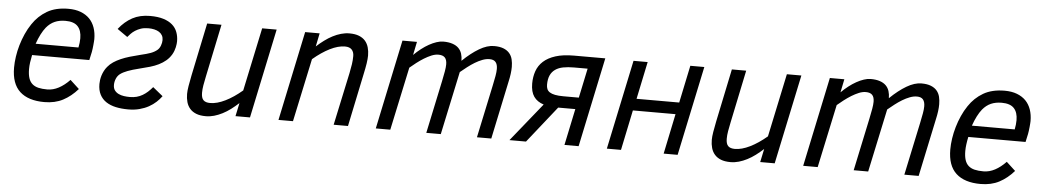

<svg xmlns="http://www.w3.org/2000/svg" viewBox="-34 -804 5945 1095"><g transform="rotate(5 2938.5 -256.0)"><path d="M139.2 -246.1Q134.3 -223.1 131.6 -203.1Q128.9 -183.1 128.9 -165Q128.9 -134.3 135.5 -113.8Q142.1 -93.3 156 -80.8Q169.9 -68.4 191.2 -63.2Q212.4 -58.1 242.2 -58.1Q275.4 -58.1 307.6 -75.2Q339.8 -92.3 370.1 -124L421.9 -76.2Q383.8 -32.7 338.1 -8.8Q292.5 15.1 231.9 15.1Q139.6 15.1 91.3 -29.3Q43 -73.7 43 -166Q43 -195.8 47.9 -229Q52.7 -262.2 62.5 -295.7Q72.3 -329.1 86.4 -360.8Q100.6 -392.6 119.1 -419.9Q151.9 -469.2 201.2 -498Q250.5 -526.9 323.2 -526.9Q363.3 -526.9 393.6 -515.4Q423.8 -503.9 444.1 -483.2Q464.4 -462.4 474.6 -432.9Q484.9 -403.3 484.9 -367.2Q484.9 -362.3 484.1 -353Q483.4 -343.8 482.4 -333Q481.4 -322.3 480 -311.5Q478.5 -300.8 477.1 -293L466.8 -246.1ZM398.9 -312Q404.8 -340.3 404.8 -365.2Q404.8 -409.7 382.8 -433.3Q360.8 -457 312 -457Q277.3 -457 250.7 -445.3Q224.1 -433.6 203.1 -408.2Q175.3 -373.5 153.8 -312Z M536.1 -115.2Q536.1 -125.5 537.8 -138.2Q539.6 -150.9 543.7 -164.3Q547.9 -177.7 554.7 -190.9Q561.5 -204.1 571.3 -215.8Q585 -232.4 603.3 -244.6Q621.6 -256.8 644.5 -266.8Q667.5 -276.9 694.8 -284.9Q722.2 -293 753.9 -300.8Q790 -309.1 812 -317.1Q834 -325.2 849.1 -337.9Q860.4 -347.2 866.7 -363.8Q873 -380.4 873 -396Q873 -411.1 866.5 -422.6Q859.9 -434.1 848.4 -441.4Q836.9 -448.7 821 -452.4Q805.2 -456.1 787.1 -456.1Q762.7 -456.1 744.4 -450Q726.1 -443.8 712.2 -434.8Q698.2 -425.8 688.2 -415.3Q678.2 -404.8 670.9 -396L612.3 -437Q646.5 -480.5 689.5 -503.7Q732.4 -526.9 791 -526.9Q835.4 -526.9 866.9 -517.1Q898.4 -507.3 918.2 -490Q938 -472.7 947 -448.5Q956.1 -424.3 956.1 -396Q956.1 -389.6 955.1 -380.9Q954.1 -372.1 951.9 -361.8Q949.7 -351.6 945.6 -340.6Q941.4 -329.6 935.1 -318.8Q922.4 -297.9 904.5 -283Q886.7 -268.1 864.5 -257.1Q842.3 -246.1 815.7 -238.3Q789.1 -230.5 758.3 -223.1Q714.8 -212.4 689.2 -202.6Q663.6 -192.9 647.9 -181.2Q633.8 -170.4 626.5 -153.1Q619.1 -135.7 619.1 -117.2Q619.1 -98.1 627.7 -86.4Q636.2 -74.7 650.1 -67.9Q664.1 -61 681.2 -58.6Q698.2 -56.2 715.3 -56.2Q736.3 -56.2 754.4 -61Q772.5 -65.9 787.8 -75Q803.2 -84 816.9 -96.4Q830.6 -108.9 843.3 -124L900.9 -77.1Q888.2 -59.6 870.4 -43Q852.5 -26.4 829.1 -13.4Q805.7 -0.5 776.4 7.3Q747.1 15.1 711.9 15.1Q672.9 15.1 640.6 8.1Q608.4 1 585.2 -14.4Q562 -29.8 549.1 -54.7Q536.1 -79.6 536.1 -115.2Z M1200.2 -512.2 1137.2 -210Q1131.3 -182.1 1127.4 -159.4Q1123.5 -136.7 1123.5 -116.2Q1123.5 -86.9 1135.7 -74.5Q1147.9 -62 1174.3 -62Q1213.4 -62 1260.5 -85.2Q1307.6 -108.4 1356.4 -149.9L1433.1 -512.2H1516.1L1408.2 0H1325.2L1341.3 -76.2Q1319.3 -56.2 1296.9 -39.3Q1274.4 -22.5 1251 -10.5Q1227.5 1.5 1203.9 8.3Q1180.2 15.1 1156.2 15.1Q1123.5 15.1 1101.3 6.3Q1079.1 -2.4 1065.2 -18.3Q1051.3 -34.2 1045.2 -55.7Q1039.1 -77.1 1039.1 -102.1Q1039.1 -120.1 1043.5 -147.5Q1047.9 -174.8 1055.2 -210L1118.2 -512.2Z M1887.2 0 1951.7 -301.8Q1957.5 -329.6 1960.9 -353Q1964.4 -376.5 1964.4 -399.9Q1964.4 -422.9 1951.9 -436.5Q1939.5 -450.2 1912.6 -450.2Q1874 -450.2 1827.1 -426.8Q1780.3 -403.3 1731.4 -361.8L1654.3 0H1571.3L1679.2 -512.2H1762.2L1746.6 -436Q1768.1 -455.6 1790.8 -472.4Q1813.5 -489.3 1836.7 -501.2Q1859.9 -513.2 1883.8 -520Q1907.7 -526.9 1931.6 -526.9Q1964.4 -526.9 1986.6 -518.1Q2008.8 -509.3 2022.5 -493.7Q2036.1 -478 2042.2 -456.5Q2048.3 -435.1 2048.3 -410.2Q2048.3 -392.1 2044.2 -364.7Q2040 -337.4 2032.2 -301.8L1969.2 0Z M2707.5 0 2771.5 -301.8Q2778.3 -334 2782.5 -357.4Q2786.6 -380.9 2786.6 -397.9Q2786.6 -423.8 2775.6 -437Q2764.6 -450.2 2740.7 -450.2Q2720.7 -450.2 2699.7 -442.1Q2678.7 -434.1 2657.7 -421.4Q2636.7 -408.7 2616.2 -392.8Q2595.7 -377 2577.6 -361.8L2500.5 0H2417.5L2481.4 -301.8Q2488.3 -334.5 2492.4 -358.4Q2496.6 -382.3 2496.6 -398.9Q2496.6 -425.3 2484.9 -437.7Q2473.1 -450.2 2447.8 -450.2Q2429.2 -450.2 2408.4 -441.7Q2387.7 -433.1 2366.7 -420.2Q2345.7 -407.2 2325.4 -391.6Q2305.2 -376 2288.6 -361.8L2211.4 0H2128.4L2236.3 -512.2H2319.3L2303.7 -436Q2323.2 -455.6 2345 -472.4Q2366.7 -489.3 2388.2 -501.2Q2409.7 -513.2 2430.4 -520Q2451.2 -526.9 2468.8 -526.9Q2500 -526.9 2521.7 -519.5Q2543.5 -512.2 2556.6 -499Q2569.8 -485.8 2575.7 -467.3Q2581.5 -448.7 2581.5 -426.8Q2629.9 -473.6 2675 -500.2Q2720.2 -526.9 2759.8 -526.9Q2792.5 -526.9 2814 -518.3Q2835.4 -509.8 2848.1 -494.9Q2860.8 -480 2865.7 -460Q2870.6 -439.9 2870.6 -417Q2870.6 -379.9 2859.4 -331.1L2789.6 0Z M3252.4 -209H3154.3L2988.3 0H2893.6L3070.3 -219.2Q3032.7 -231 3013.7 -258.3Q2994.6 -285.6 2994.6 -333Q2994.6 -371.1 3006.1 -404.1Q3017.6 -437 3043.9 -460.9Q3070.3 -484.9 3113 -498.5Q3155.8 -512.2 3218.3 -512.2H3397.5L3289.6 0H3208.5ZM3223.6 -444.8Q3189.9 -444.8 3163.1 -439.7Q3136.2 -434.6 3117.7 -421.6Q3099.1 -408.7 3089.4 -387.5Q3079.6 -366.2 3079.6 -334Q3079.6 -319.8 3084 -309.1Q3088.4 -298.3 3099.6 -291Q3110.8 -283.7 3130.1 -279.8Q3149.4 -275.9 3179.2 -275.9H3266.6L3302.2 -444.8Z M3856.4 0H3776.4L3824.2 -230H3580.1L3532.2 0H3451.2L3559.1 -512.2H3640.1L3595.2 -297.9H3839.4L3884.3 -512.2H3964.4Z M4204.1 -512.2 4141.1 -210Q4135.3 -182.1 4131.3 -159.4Q4127.4 -136.7 4127.4 -116.2Q4127.4 -86.9 4139.6 -74.5Q4151.9 -62 4178.2 -62Q4217.3 -62 4264.4 -85.2Q4311.5 -108.4 4360.4 -149.9L4437 -512.2H4520L4412.1 0H4329.1L4345.2 -76.2Q4323.2 -56.2 4300.8 -39.3Q4278.3 -22.5 4254.9 -10.5Q4231.4 1.5 4207.8 8.3Q4184.1 15.1 4160.2 15.1Q4127.4 15.1 4105.2 6.3Q4083 -2.4 4069.1 -18.3Q4055.2 -34.2 4049.1 -55.7Q4043 -77.1 4043 -102.1Q4043 -120.1 4047.4 -147.5Q4051.8 -174.8 4059.1 -210L4122.1 -512.2Z M5154.3 0 5218.3 -301.8Q5225.1 -334 5229.2 -357.4Q5233.4 -380.9 5233.4 -397.9Q5233.4 -423.8 5222.4 -437Q5211.4 -450.2 5187.5 -450.2Q5167.5 -450.2 5146.5 -442.1Q5125.5 -434.1 5104.5 -421.4Q5083.5 -408.7 5063 -392.8Q5042.5 -377 5024.4 -361.8L4947.3 0H4864.3L4928.2 -301.8Q4935.1 -334.5 4939.2 -358.4Q4943.4 -382.3 4943.4 -398.9Q4943.4 -425.3 4931.6 -437.7Q4919.9 -450.2 4894.5 -450.2Q4876 -450.2 4855.2 -441.7Q4834.5 -433.1 4813.5 -420.2Q4792.5 -407.2 4772.2 -391.6Q4752 -376 4735.4 -361.8L4658.2 0H4575.2L4683.1 -512.2H4766.1L4750.5 -436Q4770 -455.6 4791.7 -472.4Q4813.5 -489.3 4835 -501.2Q4856.4 -513.2 4877.2 -520Q4897.9 -526.9 4915.5 -526.9Q4946.8 -526.9 4968.5 -519.5Q4990.2 -512.2 5003.4 -499Q5016.6 -485.8 5022.5 -467.3Q5028.3 -448.7 5028.3 -426.8Q5076.7 -473.6 5121.8 -500.2Q5167 -526.9 5206.5 -526.9Q5239.3 -526.9 5260.7 -518.3Q5282.2 -509.8 5294.9 -494.9Q5307.6 -480 5312.5 -460Q5317.4 -439.9 5317.4 -417Q5317.4 -379.9 5306.2 -331.1L5236.3 0Z M5499 -246.1Q5494.1 -223.1 5491.5 -203.1Q5488.8 -183.1 5488.8 -165Q5488.8 -134.3 5495.4 -113.8Q5502 -93.3 5515.9 -80.8Q5529.8 -68.4 5551 -63.2Q5572.3 -58.1 5602.1 -58.1Q5635.3 -58.1 5667.5 -75.2Q5699.7 -92.3 5730 -124L5781.7 -76.2Q5743.7 -32.7 5698 -8.8Q5652.3 15.1 5591.8 15.1Q5499.5 15.1 5451.2 -29.3Q5402.8 -73.7 5402.8 -166Q5402.8 -195.8 5407.7 -229Q5412.6 -262.2 5422.4 -295.7Q5432.1 -329.1 5446.3 -360.8Q5460.4 -392.6 5479 -419.9Q5511.7 -469.2 5561 -498Q5610.4 -526.9 5683.1 -526.9Q5723.1 -526.9 5753.4 -515.4Q5783.7 -503.9 5804 -483.2Q5824.2 -462.4 5834.5 -432.9Q5844.7 -403.3 5844.7 -367.2Q5844.7 -362.3 5844 -353Q5843.3 -343.8 5842.3 -333Q5841.3 -322.3 5839.8 -311.5Q5838.4 -300.8 5836.9 -293L5826.7 -246.1ZM5758.8 -312Q5764.6 -340.3 5764.6 -365.2Q5764.6 -409.7 5742.7 -433.3Q5720.7 -457 5671.9 -457Q5637.2 -457 5610.6 -445.3Q5584 -433.6 5563 -408.2Q5535.2 -373.5 5513.7 -312Z"/></g></svg>

Font: Clear Sans
Style: Italic
Weight: 400
Italic angle: -12°
Foundry: Intel Corporation
Version: Version 1.00